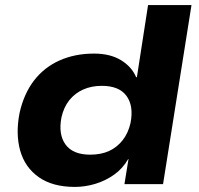

<svg xmlns="http://www.w3.org/2000/svg" viewBox="-20 -725 785 756"><path d="M275 11Q187 11 132.5 -27.5Q78 -66 59.5 -132Q41 -198 57 -280Q74 -356 114 -408Q154 -460 214.5 -487Q275 -514 350 -514Q414 -514 456.5 -488Q499 -462 516 -421H519L563 -705H734L622 0H470L486 -99H485Q463 -61 429 -37Q395 -13 355 -1Q315 11 275 11ZM335 -116Q378 -116 409.5 -130.5Q441 -145 463 -173Q485 -201 494 -241Q507 -308 478 -347.5Q449 -387 381 -387Q340 -387 307.5 -372.5Q275 -358 253 -330.5Q231 -303 222 -263Q209 -196 238 -156Q267 -116 335 -116Z"/></svg>

Font: Nunito Sans 7pt SemiExpanded ExtraBold
Style: Italic
Weight: 800
Width: 6
Italic angle: -9°
Designer: Vernon Adams
Foundry: Vernon Adams
Version: Version 3.101;gftools[0.9.27]